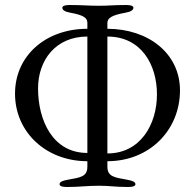

<svg xmlns="http://www.w3.org/2000/svg" viewBox="-20 -720 779 767"><path d="M329 -109C190 -109 132 -240 132 -367C132 -478 201 -574 329 -574ZM409 -574C544 -574 607 -462 607 -343C607 -223 541 -107 409 -107ZM329 -54C329 -14 301 -11 251 -2C228 2 218 7 218 16C218 24 230 27 247 27C301 27 325 22 375 22C421 22 438 27 492 27C509 27 521 24 521 16C521 7 511 2 488 -2C438 -11 409 -14 409 -54V-76C578 -76 699 -201 699 -359C699 -507 572 -605 409 -605V-629C409 -649 430 -660 480 -669C503 -673 513 -680 513 -689C513 -697 501 -700 484 -700C430 -700 418 -697 375 -697C329 -697 312 -700 258 -700C241 -700 229 -697 229 -689C229 -680 239 -673 262 -669C312 -660 329 -649 329 -629V-605C162 -605 40 -497 40 -346C40 -192 164 -76 329 -76Z"/></svg>

Font: EB Garamond 12
Style: Regular
Weight: 400
Version: Version 0.016+